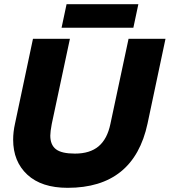

<svg xmlns="http://www.w3.org/2000/svg" viewBox="-20 -885 813 920"><path d="M299 -865H643L619 -752H275ZM43 -216Q43 -253 52 -293L138 -699H315L228 -291Q221 -254 221 -235Q221 -191 248 -170Q275 -149 339 -149Q411 -149 452.5 -184Q494 -219 509 -291L596 -699H773L687 -293Q621 15 304 15Q179 15 111 -48Q43 -111 43 -216Z"/></svg>

Font: Prompt Bold
Style: Bold Italic
Weight: 700
Italic angle: -12°
Designer: Katatrad Team
Foundry: CadsonDemak
Version: Version 1.000